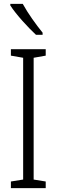

<svg xmlns="http://www.w3.org/2000/svg" viewBox="-20 -1060 291 987"><path d="M97 -1040H33V-1032C63 -985 126 -917 165 -881H199V-892C165 -934 125 -989 97 -1040ZM215 -93V-127L153 -137V-763L215 -774V-807H36V-774L99 -763V-137L36 -127V-93Z"/></svg>

Font: Noto Sans Kannada UI ExtraCondensed Light
Style: Regular
Weight: 300
Width: 2
Designer: Jelle Bosma - Monotype Design Team
Foundry: Monotype Imaging Inc.
Version: Version 2.005